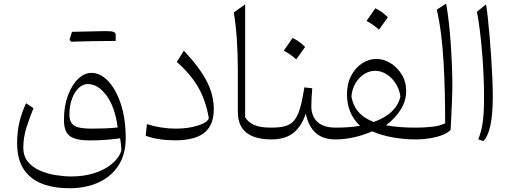

<svg xmlns="http://www.w3.org/2000/svg" viewBox="-20 -756 2798 1041"><path d="M661.6 -6.8Q661.6 79.6 623 140.1Q584.5 200.7 515.4 232.7Q446.3 264.6 355.5 264.6Q272 264.6 208.3 240.2Q144.5 215.8 108.6 161.6Q72.8 107.4 72.8 19Q72.8 -40.5 85.2 -93.3Q97.7 -146 121.6 -196.3L161.6 -169.4Q142.1 -122.1 124.3 -67.1Q106.4 -12.2 106.4 44.4Q106.4 91.3 131.8 121.6Q157.2 151.9 197.3 169.2Q237.3 186.5 282.5 193.6Q327.6 200.7 367.2 200.7Q435.1 200.7 491.5 182.6Q547.9 164.6 586.4 132.8Q625 101.1 638.2 60.1Q637.7 41.5 636 26.6Q634.3 11.7 631.3 -6.3Q591.8 -0.5 549.6 2.4Q507.3 5.4 466.8 5.4Q391.6 5.4 359.1 -18.1Q326.7 -41.5 326.7 -105.5Q326.7 -179.7 347.9 -237.3Q369.1 -294.9 403.1 -327.9Q437 -360.8 475.6 -360.8Q524.4 -360.8 566.7 -316.2Q608.9 -271.5 635.3 -191.7Q661.6 -111.8 661.6 -6.8ZM618.2 -64.9Q603 -177.2 557.1 -238.8Q511.2 -300.3 456.1 -300.3Q428.7 -300.3 406 -278.3Q383.3 -256.3 369.9 -219.2Q356.4 -182.1 356.4 -136.7Q356.4 -91.8 382.1 -75.2Q407.7 -58.6 474.6 -58.6Q507.3 -58.6 545.4 -59.8Q583.5 -61 618.2 -64.9ZM557.6 -533.7Q487.3 -533.7 366.2 -529.8Q359.9 -536.1 356.9 -539.6Q365.7 -569.8 370.1 -583.5Q516.6 -587.4 551.8 -587.4Q586.9 -587.4 597.2 -582.5Q607.4 -577.6 607.4 -566.9V-547.9Q607.4 -540 606.9 -533.7Z M1139.2 -165Q1139.2 -76.7 1087.4 -35.9Q1035.6 4.9 928.7 4.9Q837.9 4.9 770 -20L776.4 -83Q855 -58.6 932.1 -58.6Q976.6 -58.6 1015.1 -65.9Q1053.7 -73.2 1079.8 -85.7Q1106 -98.1 1112.3 -114.3Q1096.7 -209 1055.7 -281.2Q1014.6 -353.5 938.5 -420.4L977.1 -481.4Q1063.5 -388.7 1101.3 -314.7Q1139.2 -240.7 1139.2 -165Z M1309.1 -732.4V-120.6Q1323.7 -95.2 1355.5 -79.6Q1387.2 -64 1450.2 -64H1450.7V0H1450.2Q1398.4 0 1357.4 -14.2Q1316.4 -28.3 1293 -61.5Q1269.5 -94.7 1269.5 -151.9V-372.1Q1269.5 -466.8 1263.9 -545.7Q1258.3 -624.5 1247.6 -688.5Z M1565.9 -549.8Q1580.6 -543.9 1597.4 -532.5Q1614.3 -521 1634.3 -501.5Q1622.6 -484.9 1610.6 -468Q1598.6 -451.2 1585.9 -434.1Q1570.8 -448.2 1553.5 -460.2Q1536.1 -472.2 1518.6 -481.4Q1530.8 -498.5 1542.2 -515.1Q1553.7 -531.7 1565.9 -549.8ZM1450.7 0Q1436 0 1436 -30.8V-33.2Q1436 -64 1450.7 -64Q1497.1 -64 1527.1 -72.5Q1557.1 -81.1 1575.9 -104.2Q1594.7 -127.4 1607.2 -170.4Q1619.6 -213.4 1630.4 -282.2L1672.9 -277.3Q1670.4 -248.5 1669.2 -223.9Q1668 -199.2 1668 -179.7Q1668 -126 1701.2 -95Q1734.4 -64 1799.8 -64H1800.3V0H1799.8Q1731.4 0 1692.1 -34.9Q1652.8 -69.8 1637.7 -140.6Q1615.7 -71.3 1571 -35.6Q1526.4 0 1450.7 0Z M2020 -436.5Q2059.6 -436.5 2096.7 -414.1Q2133.8 -391.6 2158 -352.3Q2182.1 -313 2182.1 -262.7Q2182.1 -208.5 2152.1 -161.1Q2122.1 -113.8 2072.8 -76.7Q2107.4 -70.3 2147.5 -67.1Q2187.5 -64 2236.3 -64H2236.8V0H2236.3Q2168.5 0 2107.2 -11.5Q2045.9 -22.9 1998 -43.9Q1950.2 -22.9 1898.7 -11.5Q1847.2 0 1800.3 0Q1785.6 0 1785.6 -30.8V-33.2Q1785.6 -64 1800.3 -64Q1873 -64 1932.1 -73.7Q1861.3 -140.1 1861.3 -244.6Q1861.3 -302.2 1884 -345.5Q1906.7 -388.7 1943.1 -412.6Q1979.5 -436.5 2020 -436.5ZM2014.2 -372.1Q1982.9 -372.1 1954.8 -354.5Q1926.8 -336.9 1908 -305.7Q1889.2 -274.4 1885.3 -233.4Q1893.6 -184.1 1923.1 -149.7Q1952.6 -115.2 2006.3 -94.7Q2067.4 -116.2 2104.5 -151.9Q2141.6 -187.5 2150.9 -233.9Q2144.5 -274.9 2123.8 -305.9Q2103 -336.9 2074.2 -354.5Q2045.4 -372.1 2014.2 -372.1ZM2014.6 -710.9Q2029.3 -705.1 2046.1 -693.6Q2063 -682.1 2083 -662.6Q2071.3 -646 2059.3 -629.2Q2047.4 -612.3 2034.7 -595.2Q2019.5 -609.4 2002.2 -621.3Q1984.9 -633.3 1967.3 -642.6Q1979.5 -659.7 1991 -676.3Q2002.4 -692.9 2014.6 -710.9Z M2398.9 -736.3Q2407.2 -690.4 2413.6 -633.5Q2419.9 -576.7 2424.1 -515.9Q2428.2 -455.1 2430.4 -397.2Q2432.6 -339.4 2432.6 -291Q2432.6 -281.7 2431.9 -254.2Q2431.2 -226.6 2429.7 -189.7Q2428.2 -152.8 2426.5 -116Q2424.8 -79.1 2422.9 -51.3Q2404.8 -33.2 2373.3 -22Q2341.8 -10.7 2305.9 -5.4Q2270 0 2236.8 0Q2222.2 0 2222.2 -30.8V-33.2Q2222.2 -64 2236.8 -64Q2280.3 -64 2323 -68.8Q2365.7 -73.7 2393.6 -87.4Q2393.6 -164.1 2391.8 -246.3Q2390.1 -328.6 2385.5 -410.4Q2380.9 -492.2 2371.8 -567.1Q2362.8 -642.1 2348.1 -703.6Z M2615.2 -732.4Q2619.6 -708 2624.5 -663.3Q2629.4 -618.7 2634.3 -562.7Q2639.2 -506.8 2643.1 -447Q2647 -387.2 2649.4 -331.8Q2651.9 -276.4 2651.9 -233.9Q2651.9 -133.3 2638.4 -73.7Q2625 -14.2 2600.6 8.8L2572.8 -0.5Q2590.8 -43.9 2597.7 -95.7Q2604.5 -147.5 2604.5 -228.5Q2604.5 -286.6 2601.6 -350.8Q2598.6 -415 2593.3 -478.5Q2587.9 -542 2580.8 -597.4Q2573.7 -652.8 2565.9 -692.4Z"/></svg>

Font: Pinar-DS2-FD Light
Style: Regular
Weight: 300
Designer: Amin Abedi
Version: Version 2.000